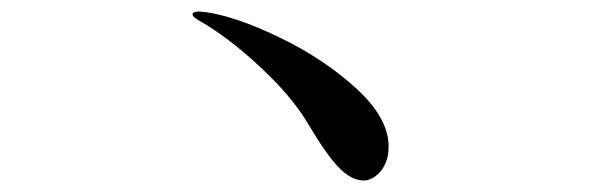

<svg xmlns="http://www.w3.org/2000/svg" viewBox="-20 -518 1040 333"><path d="M512 -307Q485 -352 429.5 -403.5Q374 -455 324 -483Q314 -489 314 -493Q314 -498 325 -498L337 -497Q391 -489 467 -452Q543 -415 598.5 -364Q654 -313 654 -264Q654 -238 640.5 -221.5Q627 -205 610 -205Q590 -205 568.5 -226.5Q547 -248 512 -307Z"/></svg>

Font: Shippori Mincho
Style: Bold
Weight: 700
Designer: FONTDASU
Foundry: FONTDASU / Google Inc. / but / Adobe
Version: Version 3.110; ttfautohint (v1.8.3)